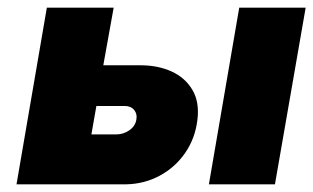

<svg xmlns="http://www.w3.org/2000/svg" viewBox="-20 -480 816 500"><path d="M603 -460H776L696 0H524ZM102 -460H276L249 -310H346Q391 -310 426.5 -294Q462 -278 481 -246Q500 -214 494 -167Q488 -119 462 -81.5Q436 -44 396 -22.5Q356 -1 309 0H196H23ZM305 -204H231L218 -130H283Q301 -130 316.5 -140.5Q332 -151 335 -168Q338 -183 329.5 -193.5Q321 -204 305 -204Z"/></svg>

Font: Jost* Heavy
Style: Italic
Weight: 800
Italic angle: -10°
Version: Version 3.7